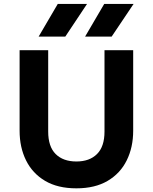

<svg xmlns="http://www.w3.org/2000/svg" viewBox="-20 -960 791 994"><path d="M375.5 15Q278.5 15 213.2 -23.8Q148 -62.5 114.8 -129.8Q81.5 -197 81.5 -283V-700H229.5V-279Q229.5 -201 268.2 -162.5Q307 -124 375.5 -124Q443.5 -124 482.2 -162.5Q521 -201 521 -279V-700H669.5V-283Q669.5 -197.5 636.2 -130Q603 -62.5 537.5 -23.8Q472 15 375.5 15ZM420.5 -770.5 519.5 -939.5H671.5L558 -770.5ZM180 -770.5 279 -939.5H430.5L318 -770.5Z"/></svg>

Font: Geologica Cursive SemiBold
Style: Regular
Weight: 600
Designer: Sindre Bremnes, Frode Helland
Foundry: Monokrom Skriftforlag AS
Version: Version 1.010;gftools[0.9.28]